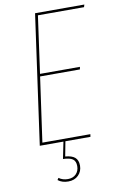

<svg xmlns="http://www.w3.org/2000/svg" viewBox="-97 -734 614 995"><g transform="rotate(-10 210.0 -236.5)"><path d="M416.5 -667.5H173.8L131.8 -366.7H341.8L339.4 -353.5H129.9L82 -13.7H334.5L332.5 0H200.7L186 77.6Q220.2 80.1 236.8 94.2Q253.4 108.4 253.4 137.2Q253.4 167.5 233.2 187.7Q212.9 208 179.7 208Q147 208 125.5 190.9L132.3 180.7Q152.3 195.3 179.7 195.3Q207 195.3 222.9 179Q238.8 162.6 238.8 137.2Q238.8 111.3 223.4 100.3Q208 89.4 172.4 88.4L190.4 0H65.9L161.1 -680.7H420.4Z"/></g></svg>

Font: Fira Sans Compressed Hair
Style: Italic
Weight: 100
Width: 3
Italic angle: -8°
Designer: Carrois Corporate & Edenspiekermann AG
Foundry: Carrois Corporate GbR & Edenspiekermann AG
Version: Version 4.203;PS 004.203;hotconv 1.0.88;makeotf.lib2.5.64775